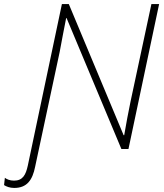

<svg xmlns="http://www.w3.org/2000/svg" viewBox="-106 -734 807 946"><path d="M-36 192C27 192 54 153 67 88L188 -478C199 -536 209 -591 220 -645H222L492 0H527L678 -714H640L537 -233C526 -182 515 -119 506 -68H503L233 -714H199L31 82C21 128 6 156 -37 156C-58 156 -73 149 -82 142L-86 178C-75 185 -58 192 -36 192Z"/></svg>

Font: Noto Sans ExtraLight
Style: Italic
Weight: 200
Italic angle: -12°
Designer: Monotype Design Team
Foundry: Monotype Imaging Inc.
Version: Version 2.013